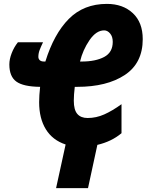

<svg xmlns="http://www.w3.org/2000/svg" viewBox="-20 -744 753 986"><path d="M317 -2Q250 -24 215.5 -80Q181 -136 181 -219Q181 -253 186 -298Q100 -299 64 -325Q28 -351 28 -413Q28 -440 40 -471Q52 -502 72 -527H201Q190 -504 183.5 -487Q177 -470 177 -452Q177 -442 184 -435Q191 -428 207 -428H213Q257 -570 333.5 -647Q410 -724 529 -724Q611 -724 662 -676.5Q713 -629 713 -543Q713 -420 621 -359Q529 -298 376 -298H364Q359 -256 359 -227Q359 -180 377 -159Q395 -138 430 -138Q474 -138 515.5 -156.5Q557 -175 604 -209V-60Q553 -17 480 0L432 222H268ZM399 -428Q471 -428 515 -451.5Q559 -475 559 -529Q559 -556 545.5 -572Q532 -588 515 -588Q474 -588 439.5 -537.5Q405 -487 391 -428Z"/></svg>

Font: Noto Sans UI CondBlack
Style: Italic
Weight: 900
Width: 3
Italic angle: -12°
Designer: Monotype Design Team
Foundry: Monotype Imaging Inc.
Version: Version 1.001